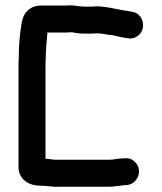

<svg xmlns="http://www.w3.org/2000/svg" viewBox="-20 -668 611 726"><path d="M243 -648C237 -647 231 -647 226 -647H136C93 -647 68 -620 62 -582C55 -540 51 -500 51 -453C50 -439 50 -424 50 -407V-37C50 6 84 34 131 34C158 34 180 40 208 38H395C403 38 411 37 419 36C422 36 433 34 436 34L450 32H458C472 31 484 25 493 14C512 -8 509 -40 488 -58C474 -70 461 -71 442 -69C426 -69 410 -64 395 -64H186L162 -67C159 -67 155 -67 152 -68V-407C152 -422 152 -437 153 -450C153 -484 157 -510 159 -541V-545H226C233 -545 241 -545 248 -546H253C266 -543 282 -541 298 -541H320C329 -541 338 -541 347 -542C359 -542 383 -538 393 -536C413 -536 432 -527 453 -525L464 -523C478 -521 491 -524 502 -533C537 -560 521 -620 477 -624L467 -626C428 -630 389 -644 343 -644C336 -643 328 -643 320 -643H298C277 -643 265 -648 243 -648Z"/></svg>

Font: Electronic
Style: UltBlk
Weight: 500
Version: Version 1.011